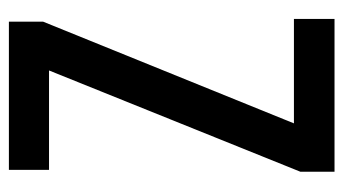

<svg xmlns="http://www.w3.org/2000/svg" viewBox="-186 -568 754 421"><g transform="rotate(-90 190.5 -357.0)"><path d="M360 0H25V-75L247 -626H29V-714H354V-639L131 -89H360Z"/></g></svg>

Font: Noto Sans Thai ExtCond Med
Style: Regular
Weight: 500
Width: 2
Designer: Monotype Design Team
Foundry: Monotype Imaging Inc.
Version: Version 2.002; ttfautohint (v1.8.4.7-5d5b)